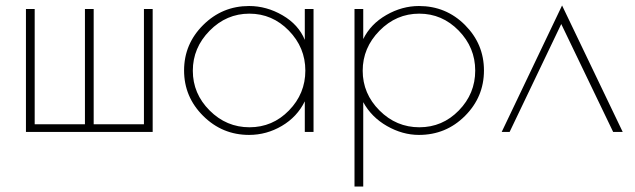

<svg xmlns="http://www.w3.org/2000/svg" viewBox="-20 -483 2325 703"><path d="M539 0H75V-450H107V-28H291V-450H323V-28H507V-450H539Z M1128 -450V0H1096V-112Q1068 -55 1012 -22Q956 11 892 11Q794 11 724 -58.5Q654 -128 654 -225Q654 -322 724 -391.5Q794 -461 892 -461Q956 -461 1014.5 -427Q1073 -393 1096 -337V-450ZM686 -224Q686 -140 747.5 -78.5Q809 -17 893.5 -17Q978 -17 1038 -78.5Q1098 -140 1098 -224.5Q1098 -309 1037.5 -371Q977 -433 893 -433Q809 -433 747.5 -370.5Q686 -308 686 -224Z M1278 200V-450H1310V-340Q1337 -395 1394.5 -428Q1452 -461 1514 -461Q1613 -461 1682.5 -391.5Q1752 -322 1752 -225Q1752 -128 1682.5 -58.5Q1613 11 1514 11Q1454 11 1397 -21.5Q1340 -54 1310 -109V200ZM1308 -224Q1308 -140 1369.5 -78.5Q1431 -17 1515.5 -17Q1600 -17 1660 -78.5Q1720 -140 1720 -224.5Q1720 -309 1659.5 -371Q1599 -433 1515 -433Q1431 -433 1369.5 -370.5Q1308 -308 1308 -224Z M1846 0H1817L2038 -463L2260 0H2225L2035 -395Z"/></svg>

Font: Poiret One
Style: Regular
Weight: 400
Designer: Denis Masharov
Foundry: Denis Masharov
Version: Version 1.001